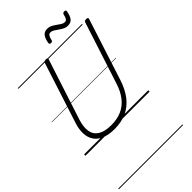

<svg xmlns="http://www.w3.org/2000/svg" viewBox="-488 -1381 2027 2027"><g transform="rotate(-45 525.0 -368.0)"><path d="M419 19Q332 19 273 -5.5Q214 -30 183.5 -75Q153 -120 150 -183Q147 -246 172 -321L390 -996Q393 -1006 400 -1010.5Q407 -1015 423 -1015Q437 -1015 443.5 -1010.5Q450 -1006 446 -995L225 -316Q197 -229 207.5 -166Q218 -103 271.5 -69Q325 -35 423 -35Q511 -35 578.5 -65Q646 -95 694 -156Q742 -217 771 -309L994 -996Q997 -1006 1003.5 -1010.5Q1010 -1015 1026 -1015Q1055 -1015 1049 -995L826 -305Q791 -197 734.5 -125Q678 -53 599.5 -17Q521 19 419 19ZM584 -1098Q562 -1098 565 -1120Q574 -1177 597 -1205.5Q620 -1234 661 -1234Q690 -1234 715 -1221.5Q740 -1209 762 -1192.5Q784 -1176 804.5 -1163.5Q825 -1151 845 -1151Q863 -1151 874 -1166.5Q885 -1182 892 -1216Q896 -1236 920 -1236Q933 -1236 937.5 -1231Q942 -1226 940 -1215Q930 -1157 907.5 -1129Q885 -1101 842 -1101Q813 -1101 788.5 -1113.5Q764 -1126 742 -1142Q720 -1158 699.5 -1170.5Q679 -1183 659 -1183Q641 -1183 629.5 -1167.5Q618 -1152 611 -1118Q609 -1107 602.5 -1102.5Q596 -1098 584 -1098ZM0 490H958V500H0ZM0 -20H958V0H0ZM0 -505H958V-500H0ZM0 -1010H958V-1000H0Z"/></g></svg>

Font: Playwrite AU VIC Guides
Style: Regular
Weight: 400
Designer: Veronika Burian, José Scaglione
Foundry: TypeTogether
Version: Version 1.003